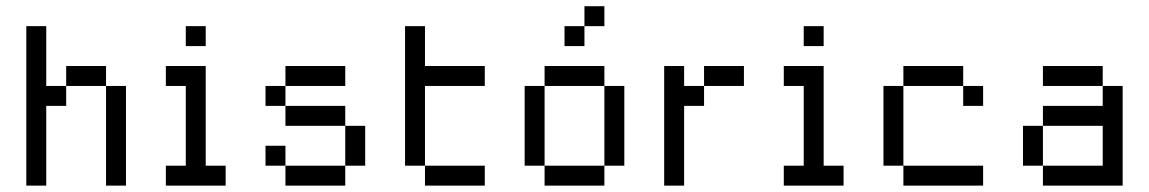

<svg xmlns="http://www.w3.org/2000/svg" viewBox="-20 -582 3602 602"><path d="M62.5 -500V0H125V-250H187.5V-312.5H125V-500ZM187.5 -312.5H312.5V-375H187.5ZM312.5 -312.5V0H375V-312.5Z M562.5 -500V-437.5H625V-500ZM500 -375V-312.5H562.5V-62.5H500V0H687.5V-62.5H625V-375Z M875 -375V-312.5H1062.5V-375ZM875 -312.5H812.5V-250H875ZM875 -250V-187.5H1062.5V-250ZM1062.5 -187.5V-62.5H1125V-187.5ZM1062.5 -62.5H875V0H1062.5ZM875 -62.5V-125H812.5V-62.5Z M1250 -500V-62.5H1312.5V-312.5H1500V-375H1312.5V-500ZM1312.5 -62.5V0H1500V-62.5Z M1812.5 -562.5V-500H1875V-562.5ZM1812.5 -500H1750V-437.5H1812.5ZM1687.5 -375V-312.5H1875V-375ZM1875 -312.5V-62.5H1937.5V-312.5ZM1875 -62.5H1687.5V0H1875ZM1687.5 -62.5V-312.5H1625V-62.5Z M2062.5 -375V0H2125V-250H2187.5V-312.5H2125V-375ZM2187.5 -312.5H2312.5V-375H2187.5Z M2500 -500V-437.5H2562.5V-500ZM2437.5 -375V-312.5H2500V-62.5H2437.5V0H2625V-62.5H2562.5V-375Z M2812.5 -375V-312.5H3000V-375ZM3000 -312.5V-250H3062.5V-312.5ZM2812.5 -312.5H2750V-62.5H2812.5ZM2812.5 -62.5V0H3062.5V-62.5Z M3250 -375V-312.5H3437.5V-375ZM3437.5 -312.5V-250H3250V-187.5H3437.5V-62.5H3250V0H3500V-312.5ZM3250 -62.5V-187.5H3187.5V-62.5Z"/></svg>

Font: Medodica
Style: Regular
Weight: 400
Version: Version 001.000